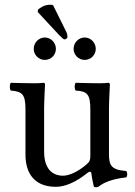

<svg xmlns="http://www.w3.org/2000/svg" viewBox="-20 -782 571 814"><path d="M217 10C256 10 303 -10 352 -50C357 -54 366 -56 367 -49C370 -24 378 10 378 10C386 13 391 12 397 10C419 -8 454 -23 515 -30C521 -36 521 -51 515 -57C451 -62 442 -81 442 -130V-322C442 -352 446 -425 446 -425C446 -428 443 -431 438 -431C433 -430 418 -429 403 -429C371 -429 335 -430 301 -431C295 -425 295 -404 301 -398C350 -395 363 -383 363 -317V-124C363 -105 361 -97 347 -85C310 -53 272 -37 247 -37C217 -37 167 -51 167 -140V-322C167 -352 171 -425 171 -425C171 -428 168 -431 163 -431C158 -430 143 -429 128 -429C96 -429 60 -430 26 -431C20 -425 20 -404 26 -398C74 -394 88 -383 88 -318V-126C88 -57 118 10 217 10ZM205 -760C202 -761 197 -762 193 -762C166 -762 148 -747 141 -741L140 -731L231 -633C244 -620 249 -615 254 -615C260 -615 266 -621 266 -625C266 -632 265 -638 261 -647ZM123 -575C123 -549 144 -528 170 -528C196 -528 217 -549 217 -575C217 -601 196 -623 170 -623C144 -623 123 -601 123 -575ZM292 -575C292 -549 313 -528 339 -528C365 -528 386 -549 386 -575C386 -601 365 -623 339 -623C313 -623 292 -601 292 -575Z"/></svg>

Font: Libertinus Serif
Style: Regular
Weight: 400
Designer: Philipp H. Poll, Khaled Hosny
Foundry: Caleb Maclennan
Version: Version 7.050;RELEASE